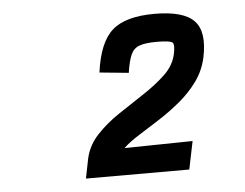

<svg xmlns="http://www.w3.org/2000/svg" viewBox="-40 -904 679 533"><g transform="rotate(-5 300.0 -637.5)"><path d="M179 -418 190 -473Q198 -509 224.5 -537.5Q251 -566 287 -590Q323 -614 358 -637Q393 -660 419 -684.5Q445 -709 452 -740Q458 -767 451.5 -773Q445 -779 408 -779Q376 -779 359.5 -773Q343 -767 335.5 -750Q328 -733 323 -700L242 -708Q253 -791 290 -824Q327 -857 408 -857Q489 -857 518.5 -826Q548 -795 533 -724Q525 -688 504 -659Q483 -630 454 -606Q425 -582 394.5 -562.5Q364 -543 337 -526Q310 -509 293 -493L483 -496L467 -418Z"/></g></svg>

Font: Victor Mono Thin
Style: Bold Italic
Weight: 700
Italic angle: -12°
Monospace: yes
Version: Version 1.561;gftools[0.9.30]